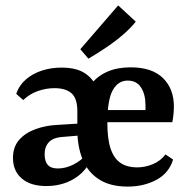

<svg xmlns="http://www.w3.org/2000/svg" viewBox="-20 -680 696 710"><path d="M452 10Q388 10 346.5 -16.5Q305 -43 285.5 -90.5Q266 -138 266 -201Q266 -305 316 -368Q366 -431 463 -431Q542 -431 582.5 -391.5Q623 -352 623 -286Q623 -273 621.5 -257Q620 -241 617 -228H340V-273H518Q518 -278 518 -282Q518 -286 518 -291Q518 -331 501.5 -356.5Q485 -382 452 -382Q417 -382 397 -346.5Q377 -311 377 -225Q377 -165 389.5 -129Q402 -93 426.5 -77Q451 -61 486 -61Q517 -61 545.5 -73Q574 -85 592 -109L620 -90Q605 -40 558.5 -15Q512 10 452 10ZM266 -191V-269Q266 -316 244.5 -335Q223 -354 181 -354Q151 -354 120.5 -343.5Q90 -333 66 -310L40 -333Q51 -365 76 -386.5Q101 -408 135 -419Q169 -430 208 -430Q263 -430 295 -408.5Q327 -387 341.5 -348Q356 -309 358 -255ZM151 8Q93 8 60.5 -20Q28 -48 28 -96Q28 -137 51 -163Q74 -189 111.5 -202.5Q149 -216 190 -218L287 -224V-180L216 -174Q177 -172 161 -154.5Q145 -137 145 -110Q145 -84 156.5 -70.5Q168 -57 194 -57Q222 -57 250.5 -71Q279 -85 301 -110L315 -86Q294 -42 250.5 -17Q207 8 151 8ZM277 -498 417 -660 482 -600Q465 -578 437 -553.5Q409 -529 375 -506Q341 -483 307 -463Z"/></svg>

Font: Rasa SemiBold
Style: Regular
Weight: 600
Designer: Anna Giedrys (Yrsa+Rasa design), David Brezina (Yrsa art-direction, Rasa art-direction, design)
Foundry: Rosetta Type Foundry
Version: Version 2.004